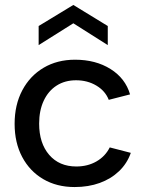

<svg xmlns="http://www.w3.org/2000/svg" viewBox="-20 -748 576 775"><path d="M281 7Q209 7 154.5 -25Q100 -57 69.5 -114.5Q39 -172 39 -248Q39 -325 70 -383.5Q101 -442 156 -474.5Q211 -507 283 -507Q366 -507 426 -469.5Q486 -432 505 -367L419 -345Q405 -381 369 -402.5Q333 -424 287 -424Q242 -424 208.5 -402.5Q175 -381 156.5 -341.5Q138 -302 138 -249Q138 -170 178.5 -123Q219 -76 288 -76Q334 -76 369.5 -96.5Q405 -117 423 -153L508 -131Q493 -88 460.5 -57Q428 -26 382.5 -9.5Q337 7 281 7ZM136 -566V-643L276 -728L415 -643V-566L276 -654Z"/></svg>

Font: Envelope Sans Variable
Style: Regular
Weight: 500
Designer: Andreas Rasmussen / Norman Anderson
Foundry: mail.de GmbH
Version: Version 1.150